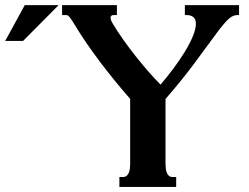

<svg xmlns="http://www.w3.org/2000/svg" viewBox="-181 -736 980 756"><path d="M498 -39.1H512.7V0H289.1V-39.1H303.7Q312.5 -39.1 317.9 -43.9Q323.2 -48.8 326.4 -56.4Q329.6 -64 330.6 -73.2Q331.5 -82.5 331.5 -91.3V-346.7Q268.6 -418.5 210.9 -494.9Q153.3 -571.3 109.9 -643.6Q103.5 -653.8 99.1 -660.4Q94.7 -667 91.3 -670.7Q87.9 -674.3 85 -675.5Q82 -676.8 78.6 -676.8H63.5V-715.8H279.3V-676.8H266.6Q254.4 -676.8 254.4 -666Q254.4 -662.1 256.3 -656.5Q258.3 -650.9 262.7 -643.6Q281.2 -612.3 304.7 -579.3Q328.1 -546.4 353 -514.9Q377.9 -483.4 403.1 -454.6Q428.2 -425.8 451.2 -402.8Q475.6 -431.2 500.5 -464.4Q525.4 -497.6 545.4 -530Q565.4 -562.5 577.9 -592Q590.3 -621.6 590.3 -642.1Q590.3 -660.2 580.6 -668.5Q570.8 -676.8 552.7 -676.8H546.9V-715.8H760.3V-676.8H754.9Q746.6 -676.8 738.3 -673.8Q730 -670.9 719.7 -661.9Q709.5 -652.8 695.8 -636.2Q682.1 -619.6 662.6 -592.8Q624 -539.6 578.1 -478.3Q532.2 -417 470.7 -346.2V-91.3Q470.7 -82.5 471.7 -73.2Q472.7 -64 475.6 -56.4Q478.5 -48.8 483.9 -43.9Q489.3 -39.1 498 -39.1ZM-83.5 -715.8H49.8L-90.3 -574.7H-160.6Z"/></svg>

Font: Arian AMU Serif
Style: Bold
Weight: 700
Designer: Ruben Hakobyan (Tarumian)
Foundry: Ruben Hakobyan (Tarumian)
Version: Version 1.002